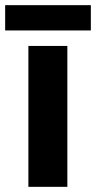

<svg xmlns="http://www.w3.org/2000/svg" viewBox="-36 -724 372 744"><path d="M225 0H74V-546H225ZM316 -704V-606H-16V-704Z"/></svg>

Font: Noto Sans Symbols
Style: Bold
Weight: 700
Version: Version 2.002